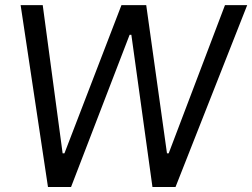

<svg xmlns="http://www.w3.org/2000/svg" viewBox="-20 -748 1009 768"><path d="M171.9 0H264.2L498.5 -608.9H505.4L589.8 0H682.1L968.8 -727.5H879.9L654.8 -134.8H647.9L564.9 -727.5H465.8L237.8 -134.8H230.5L150.9 -727.5H62.5Z"/></svg>

Font: Guggenheim Sans Display
Style: Italic
Weight: 400
Italic angle: -7°
Designer: Modified by Tom Baber under direction of Pentagram Design 2023
Foundry: rsms
Version: Version 1.001;Glyphs 3.1.2 (3151)